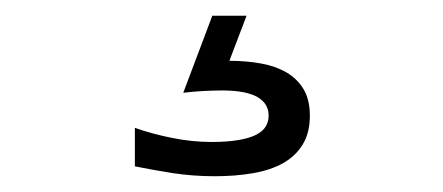

<svg xmlns="http://www.w3.org/2000/svg" viewBox="-20 -30 568 246"><path d="M273.9 47.9Q295.4 47.9 314.2 51.3Q333 54.7 346.9 62.7Q360.8 70.8 368.9 84.2Q377 97.7 377 118.2Q377 140.1 367.9 155Q358.9 169.9 342.8 179Q326.7 188 304.2 191.9Q281.7 195.8 254.9 195.8Q227.1 195.8 200.7 191.7Q174.3 187.5 152.8 183.1V133.8Q174.8 141.6 200.4 146.7Q226.1 151.9 251 151.9Q271.5 151.9 285.6 149.4Q299.8 147 308.3 142.6Q316.9 138.2 320.6 131.8Q324.2 125.5 324.2 118.2Q324.2 108.9 319.3 102.5Q314.5 96.2 306.2 92.5Q297.9 88.9 287.4 87.4Q276.9 85.9 265.1 85.9Q252.4 85.9 239.3 86.7Q226.1 87.4 214.8 88.9L252 -9.8H295.9Z"/></svg>

Font: Syncopate
Style: Regular
Weight: 400
Width: 7
Version: Version 001.001